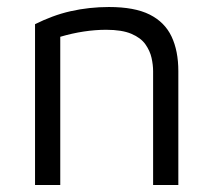

<svg xmlns="http://www.w3.org/2000/svg" viewBox="-20 -528 609 548"><path d="M80 -459Q104 -471 129.5 -480.5Q155 -490 181.5 -496Q208 -502 235.5 -505Q263 -508 291 -508Q364 -508 407 -486.5Q450 -465 469.5 -424Q489 -383 489 -325V0H417V-325Q417 -343 412.5 -363Q408 -383 395 -401.5Q382 -420 355 -431.5Q328 -443 283 -443Q252 -443 219 -438Q186 -433 152 -423V0H80Z"/></svg>

Font: Maven Pro
Style: Regular
Weight: 400
Designer: Joe Prince
Foundry: Joe Prince
Version: Version 2.103